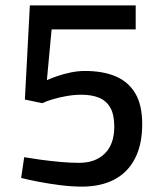

<svg xmlns="http://www.w3.org/2000/svg" viewBox="-20 -680 600 710"><path d="M282.9 10.1Q246.3 10.1 203.9 4.9Q161.6 -0.4 123.2 -7.8Q84.7 -15.1 58.2 -22L69.5 -98.7Q94.7 -94.3 130.2 -89.4Q165.6 -84.6 203.3 -81.2Q241 -77.8 271.8 -77.8Q332.8 -77.8 367.7 -112.4Q402.6 -147 402.6 -211.8Q402.6 -256.3 388 -281.8Q373.3 -307.3 346.4 -318.5Q319.5 -329.7 281.2 -329.7Q253.2 -329.7 225.2 -324.6Q197.2 -319.6 173.9 -312.5Q150.7 -305.5 136.1 -298.5L72 -311.9L90.4 -660H481.8V-571.3H170.8L153.4 -383.6Q169.3 -390.8 192.3 -398.7Q215.4 -406.7 242.1 -412.2Q268.9 -417.6 294.1 -417.6Q360.3 -417.6 407.4 -397.8Q454.5 -377.9 480.2 -334.9Q505.9 -292 505.9 -221.3Q505.9 -146.1 479.4 -94.4Q452.9 -42.6 403 -16.2Q353 10.1 282.9 10.1Z"/></svg>

Font: Titillium Web SemiBold
Style: Regular
Weight: 600
Designer: Mohamed Gaber, Accademia di Belle Arti di Urbino
Foundry: Kief Type Foundry, Accademia di Belle Arti di Urbino
Version: Version 3.000; ttfautohint (v1.8.4)